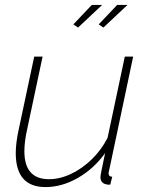

<svg xmlns="http://www.w3.org/2000/svg" viewBox="-20 -750 596 780"><path d="M165 10Q44 10 44 -128Q44 -169 56 -224L119 -520H153L91 -228Q79 -175 79 -136Q79 -22 179 -22Q223 -22 268.5 -43.5Q314 -65 353 -103Q392 -141 417 -190L487 -520H521L427 -75Q425 -66 423 -57Q421 -48 421 -47Q421 -32 436 -32L428 0Q419 1 412 -1Q388 -6 388 -31Q388 -34 389 -40Q390 -46 394 -65.5Q398 -85 407 -128Q361 -64 296 -27Q231 10 165 10ZM297 -638 278 -651 353 -730H395ZM400 -638 381 -651 456 -730H498Z"/></svg>

Font: Raleway ExtraLight
Style: Italic
Weight: 200
Italic angle: -12°
Designer: Matt McInerney, Pablo Impallari, Rodrigo Fuenzalida
Foundry: Matt McInerney, Pablo Impallari, Rodrigo Fuenzalida
Version: Version 4.026